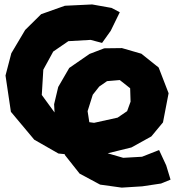

<svg xmlns="http://www.w3.org/2000/svg" viewBox="-20 -692 791 868"><path d="M383.8 -139.6 376 -189.5 399.4 -263.7 428.7 -300.8 463.9 -325.2 521.5 -330.1 568.4 -293 570.3 -232.4 554.7 -189.5 511.7 -160.2 405.3 -136.7ZM531.2 -474.6 451.2 -473.6 384.8 -448.2 293 -384.8 243.2 -298.8 224.6 -220.7 226.6 -183.6 168.9 -262.7 175.8 -377 220.7 -459 289.1 -505.9 389.6 -511.7 441.4 -498 480.5 -552.7 521.5 -636.7 484.4 -656.2 396.5 -671.9 273.4 -666 166 -627.9 93.8 -556.6 31.2 -451.2 4.9 -350.6 29.3 -186.5 134.8 -60.5 244.1 2 272.5 4.9 273.4 8.8 339.8 92.8 432.6 142.6 530.3 156.2 623 150.4 708 137.7 751 120.1 731.4 55.7 699.2 -13.7 622.1 16.6 537.1 21.5 466.8 1 574.2 -25.4 664.1 -75.2 716.8 -138.7 742.2 -270.5 697.3 -386.7 619.1 -449.2Z"/></svg>

Font: MaokenAssortedSans-Lite
Style: Lite
Weight: 400
Version: Version 1.400